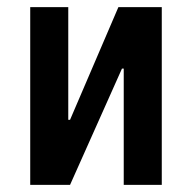

<svg xmlns="http://www.w3.org/2000/svg" viewBox="-20 -520 540 540"><path d="M65 0V-500H172V-183H177L313 -500H435V0H328V-327H323L177 0Z"/></svg>

Font: Cuprum SemiBold
Style: Regular
Weight: 600
Designer: Jovanny Lemonad
Foundry: Jovanny Lemonad
Version: Version 3.000